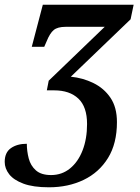

<svg xmlns="http://www.w3.org/2000/svg" viewBox="-60 -556 596 816"><path d="M148 240Q81 240 39.5 224.5Q-2 209 -21 184.5Q-40 160 -40 132Q-40 92 -13.5 73.5Q13 55 54 55Q54 86 62 117Q70 148 92.5 168Q115 188 157 188Q203 188 237.5 160Q272 132 291 83Q310 34 310 -29Q310 -102 273 -137Q236 -172 170 -172H139L147 -213L385 -442H219Q185 -442 168.5 -428.5Q152 -415 138 -380L128 -357H75L122 -536H508L495 -474L241 -230Q292 -225 337 -203Q382 -181 409.5 -140.5Q437 -100 437 -37Q437 54 399 115.5Q361 177 295.5 208.5Q230 240 148 240Z"/></svg>

Font: Noto Serif SemiCondensed SemiBold
Style: Italic
Weight: 600
Width: 4
Italic angle: -12°
Designer: Monotype Design Team
Foundry: Monotype Imaging Inc.
Version: Version 2.014; ttfautohint (v1.8.4.7-5d5b)